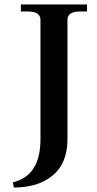

<svg xmlns="http://www.w3.org/2000/svg" viewBox="-20 -720 431 854"><path d="M37 91Q160 62 160 -101V-632Q160 -669 102 -669H73V-700H367V-669H337Q280 -669 280 -632V-100Q280 5 215.5 59.5Q151 114 42 114Z"/></svg>

Font: Taviraj Medium
Style: Regular
Weight: 500
Designer: Katatrad Team
Foundry: CadsonDemak
Version: Version 1.001